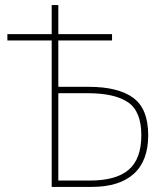

<svg xmlns="http://www.w3.org/2000/svg" viewBox="-20 -734 640 754"><path d="M183 -575H9V-600H183V-714H209V-600H420V-575H209V-393H329Q444 -393 503 -350Q562 -307 562 -203Q562 -102 505 -51Q448 0 340 0H183ZM333 -25Q436 -25 485.5 -67.5Q535 -110 535 -203Q535 -297 482.5 -332.5Q430 -368 324 -368H209V-25Z"/></svg>

Font: Noto Sans Mono UI Thin
Style: Regular
Weight: 250
Monospace: yes
Designer: Monotype Design team
Foundry: Monotype Imaging Inc.
Version: Version 1.000